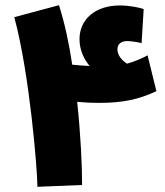

<svg xmlns="http://www.w3.org/2000/svg" viewBox="-20 -712 637 739"><path d="M296 0C296 -70 291 -190 277 -320C311 -317 332 -316 360 -316C457 -316 514 -330 582 -361L548 -499C522 -485 500 -476 469 -467C448 -480 432 -500 432 -522C432 -544 448 -554 470 -554C484 -554 509 -550 525 -546L533 -677C517 -683 478 -691 441 -691C347 -691 286 -638 286 -561C286 -519 304 -483 325 -458C302 -459 280 -461 258 -463C246 -544 229 -623 207 -692L35 -646C94 -428 124 -57 124 7Z"/></svg>

Font: Noto Sans Arabic UI Bk
Style: Regular
Weight: 900
Designer: Monotype Design Team, Nadine Chahine and Nizar Qandah
Foundry: Monotype Imaging Inc.
Version: Version 2.010